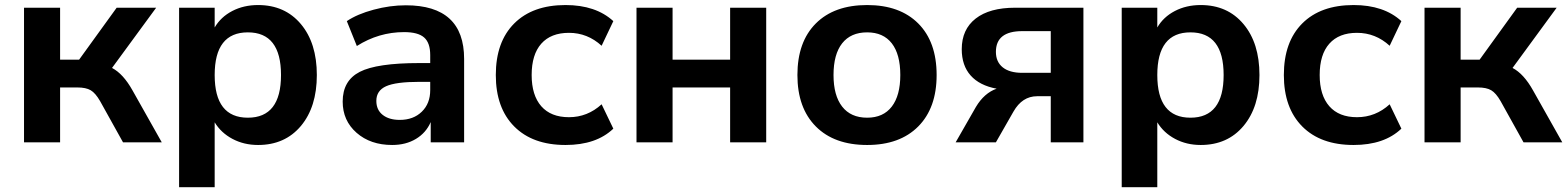

<svg xmlns="http://www.w3.org/2000/svg" viewBox="-20 -570 6277 769"><path d="M76.2 0V-539.1H220.7V-331.1H296.9L447.3 -539.1H605.5L428.7 -297.9Q473.6 -274.4 510.7 -208L627.9 0H472.7L380.9 -165Q362.3 -197.3 343.3 -208.5Q324.2 -219.7 290 -219.7H220.7V0Z M1013.7 -549.8Q1121.1 -549.8 1185.1 -473.6Q1249 -397.5 1249 -269.5Q1249 -141.6 1185.1 -65.4Q1121.1 10.7 1013.7 10.7Q957 10.7 911.1 -13.7Q865.2 -38.1 839.8 -80.1V179.7H697.3V-539.1H839.8V-460Q864.3 -502 910.2 -525.9Q956.1 -549.8 1013.7 -549.8ZM972.7 -440.4Q839.8 -440.4 839.8 -269.5Q839.8 -98.6 972.7 -98.6Q1105.5 -98.6 1105.5 -269.5Q1105.5 -440.4 972.7 -440.4Z M1550.8 10.7Q1463.9 10.7 1408.2 -38.1Q1352.5 -86.9 1352.5 -163.1Q1352.5 -247.1 1420.9 -282.2Q1489.3 -317.4 1659.2 -317.4H1703.1V-349.6Q1703.1 -398.4 1678.7 -419.9Q1654.3 -441.4 1598.6 -441.4Q1497.1 -441.4 1409.2 -385.7L1369.1 -485.4Q1411.1 -513.7 1476.6 -531.2Q1542 -548.8 1605.5 -548.8Q1838.9 -548.8 1838.9 -334V0H1705.1V-81.1Q1686.5 -38.1 1646 -13.7Q1605.5 10.7 1550.8 10.7ZM1487.3 -166Q1487.3 -129.9 1512.7 -109.9Q1538.1 -89.8 1581.1 -89.8Q1635.7 -89.8 1669.4 -122.6Q1703.1 -155.3 1703.1 -209V-242.2H1660.2Q1565.4 -242.2 1526.4 -224.6Q1487.3 -207 1487.3 -166Z M2245.1 10.7Q2113.3 10.7 2039.6 -63.5Q1965.8 -137.7 1965.8 -269.5Q1965.8 -402.3 2039.6 -476.1Q2113.3 -549.8 2245.1 -549.8Q2366.2 -549.8 2436.5 -485.4L2389.6 -386.7Q2333 -438.5 2258.8 -438.5Q2186.5 -438.5 2147.9 -395Q2109.4 -351.6 2109.4 -269.5Q2109.4 -188.5 2147.9 -144.5Q2186.5 -100.6 2258.8 -100.6Q2333 -100.6 2389.6 -152.3L2436.5 -54.7Q2368.2 10.7 2245.1 10.7Z M2529.3 0V-539.1H2673.8V-331.1H2904.3V-539.1H3048.8V0H2904.3V-219.7H2673.8V0Z M3453.1 10.7Q3321.3 10.7 3247.6 -63.5Q3173.8 -137.7 3173.8 -269.5Q3173.8 -402.3 3247.6 -476.1Q3321.3 -549.8 3453.1 -549.8Q3584 -549.8 3657.7 -476.1Q3731.4 -402.3 3731.4 -269.5Q3731.4 -137.7 3657.7 -63.5Q3584 10.7 3453.1 10.7ZM3318.4 -269.5Q3318.4 -187.5 3353 -143.1Q3387.7 -98.6 3453.1 -98.6Q3517.6 -98.6 3551.8 -143.1Q3585.9 -187.5 3585.9 -269.5Q3585.9 -352.5 3551.8 -396.5Q3517.6 -440.4 3453.1 -440.4Q3387.7 -440.4 3353 -396.5Q3318.4 -352.5 3318.4 -269.5Z M3888.7 -141.6Q3921.9 -197.3 3971.7 -214.8Q3903.3 -227.5 3867.7 -267.6Q3832 -307.6 3832 -373Q3832 -452.1 3887.7 -495.6Q3943.4 -539.1 4045.9 -539.1H4319.3V0H4188.5V-184.6H4133.8Q4074.2 -184.6 4039.1 -123L3968.8 0H3807.6ZM3968.8 -362.3Q3968.8 -322.3 3996.1 -300.3Q4023.4 -278.3 4074.2 -278.3H4188.5V-445.3H4074.2Q3968.8 -445.3 3968.8 -362.3Z M4789.1 -549.8Q4896.5 -549.8 4960.4 -473.6Q5024.4 -397.5 5024.4 -269.5Q5024.4 -141.6 4960.4 -65.4Q4896.5 10.7 4789.1 10.7Q4732.4 10.7 4686.5 -13.7Q4640.6 -38.1 4615.2 -80.1V179.7H4472.7V-539.1H4615.2V-460Q4639.6 -502 4685.5 -525.9Q4731.4 -549.8 4789.1 -549.8ZM4748 -440.4Q4615.2 -440.4 4615.2 -269.5Q4615.2 -98.6 4748 -98.6Q4880.9 -98.6 4880.9 -269.5Q4880.9 -440.4 4748 -440.4Z M5401.4 10.7Q5269.5 10.7 5195.8 -63.5Q5122.1 -137.7 5122.1 -269.5Q5122.1 -402.3 5195.8 -476.1Q5269.5 -549.8 5401.4 -549.8Q5522.5 -549.8 5592.8 -485.4L5545.9 -386.7Q5489.3 -438.5 5415 -438.5Q5342.8 -438.5 5304.2 -395Q5265.6 -351.6 5265.6 -269.5Q5265.6 -188.5 5304.2 -144.5Q5342.8 -100.6 5415 -100.6Q5489.3 -100.6 5545.9 -152.3L5592.8 -54.7Q5524.4 10.7 5401.4 10.7Z M5685.5 0V-539.1H5830.1V-331.1H5906.2L6056.6 -539.1H6214.8L6038.1 -297.9Q6083 -274.4 6120.1 -208L6237.3 0H6082L5990.2 -165Q5971.7 -197.3 5952.6 -208.5Q5933.6 -219.7 5899.4 -219.7H5830.1V0Z"/></svg>

Font: Min Sans Bold
Style: Regular
Weight: 700
Designer: Jinseong-Kim, NotoSansCJK, Nunito
Foundry: Jinseong-Kim
Version: Version 1.400;Glyphs 3.1.2 (3151)